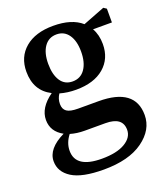

<svg xmlns="http://www.w3.org/2000/svg" viewBox="-134 -590 799 918"><g transform="rotate(-20 265.0 -131.5)"><path d="M241 -214Q282 -214 304.5 -247Q327 -280 327 -335Q327 -389 305 -420.5Q283 -452 244 -452Q204 -452 181.5 -420Q159 -388 159 -333Q159 -278 180 -246Q201 -214 241 -214ZM319 27H214Q174 27 141 17Q113 53 113 93Q113 181 246 181Q322 181 364 156Q406 131 406 92Q406 27 319 27ZM513 -485V-415H417Q437 -380 437 -333Q437 -259 385.5 -215Q334 -171 243 -171Q199 -171 161 -182Q146 -160 146 -133Q146 -107 163 -95Q180 -83 220 -83H324Q509 -83 509 54Q509 129 437 181Q365 233 237 233Q127 233 75.5 200.5Q24 168 24 114Q24 50 114 6Q57 -25 57 -84Q57 -146 127 -196Q48 -236 48 -333Q48 -408 100 -452Q152 -496 243 -496Q337 -496 387 -452L498 -495Z"/></g></svg>

Font: TypoPRO Source Serif Pro
Style: Regular
Weight: 600
Designer: Frank Grießhammer
Foundry: Adobe Systems Incorporated
Version: Version 1.017;PS 1.0;hotconv 1.0.79;makeotf.lib2.5.61930